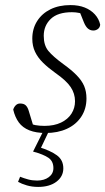

<svg xmlns="http://www.w3.org/2000/svg" viewBox="-20 -510 414 755"><path d="M160 13Q122 13 95.5 2.5Q69 -8 54 -28.5Q39 -49 32 -79Q35 -89 42 -96Q49 -103 59 -103Q74 -103 81.5 -95.5Q89 -88 93 -74L114 -5L85 -29Q103 -21 119 -18Q135 -15 155 -15Q193 -15 220 -28Q247 -41 261 -63Q275 -85 275 -112Q275 -142 258 -167.5Q241 -193 198 -223Q170 -243 149.5 -263Q129 -283 118 -306Q107 -329 107 -358Q107 -397 126 -427Q145 -457 178.5 -473.5Q212 -490 257 -490Q289 -490 313 -480.5Q337 -471 353 -453.5Q369 -436 374 -413Q373 -402 365 -396Q357 -390 347 -390Q335 -390 326 -397.5Q317 -405 310 -422L288 -477L318 -452Q306 -456 292 -459Q278 -462 263 -462Q207 -462 179.5 -435.5Q152 -409 152 -369Q152 -332 170 -310Q188 -288 229 -258Q261 -235 281.5 -214Q302 -193 311 -171.5Q320 -150 320 -123Q320 -82 299.5 -51Q279 -20 243 -3.5Q207 13 160 13ZM110 86 153 0H175L135 84L132 68Q178 82 203.5 100.5Q229 119 229 152Q229 184 202 204.5Q175 225 130 225Q106 225 85.5 219Q65 213 51 205L59 185Q74 191 90.5 195.5Q107 200 126 200Q154 200 172 186.5Q190 173 190 151Q190 124 170.5 110.5Q151 97 110 86Z"/></svg>

Font: Source Serif 4 18pt Light
Style: Italic
Weight: 300
Italic angle: -12°
Designer: Frank Grießhammer
Foundry: Adobe Systems Incorporated
Version: Version 4.004;hotconv 1.0.116;makeotfexe 2.5.65601